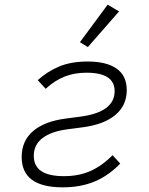

<svg xmlns="http://www.w3.org/2000/svg" viewBox="-20 -792 640 824"><path d="M249 12Q73 12 73 -118Q73 -187 121.5 -229Q170 -271 261 -283L329 -292Q472 -312 472 -401Q472 -480 351 -480Q299 -480 256.5 -463Q214 -446 176 -411L142 -448Q184 -486 235 -507Q286 -528 356 -528Q437 -528 480.5 -497.5Q524 -467 524 -405Q524 -340 475.5 -299Q427 -258 337 -246L269 -237Q200 -228 162.5 -199.5Q125 -171 125 -123Q125 -36 254 -36Q319 -36 369 -58.5Q419 -81 463 -126L496 -90Q446 -38 386 -13Q326 12 249 12ZM357 -590 323 -611 442 -772 491 -743Z"/></svg>

Font: IBM Plex Mono Light
Style: Italic
Weight: 300
Italic angle: -9°
Monospace: yes
Designer: Mike Abbink, Paul van der Laan, Pieter van Rosmalen
Foundry: Bold Monday
Version: Version 2.3